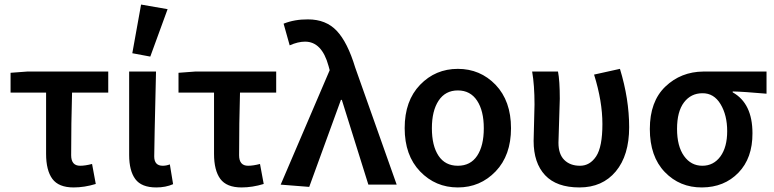

<svg xmlns="http://www.w3.org/2000/svg" viewBox="-20 -802 3361 834"><path d="M299.8 12.2Q234.9 12.2 207.5 -24.9Q180.2 -62 180.2 -133.8V-399.9H25.9V-485.8L98.1 -491.2H450.2V-399.9H293Q289.1 -269 289.1 -127.9Q289.1 -82 328.1 -82Q350.1 -82 379.9 -89.8L396 -2.9Q346.7 12.2 299.8 12.2Z M554.7 -570.8 592.8 -782.2 708 -762.2 632.8 -556.2ZM658.7 12.2Q594.7 12.2 567.9 -23.9Q541 -60.1 541 -128.9V-491.2H657.7Q649.9 -163.1 649.9 -122.6Q649.9 -82 687 -82Q702.1 -82 717.8 -87.9L731.9 -2Q699.7 12.2 658.7 12.2Z M1029.3 12.2Q964.4 12.2 937 -24.9Q909.7 -62 909.7 -133.8V-399.9H755.4V-485.8L827.6 -491.2H1179.7V-399.9H1022.5Q1018.6 -269 1018.6 -127.9Q1018.6 -82 1057.6 -82Q1079.6 -82 1109.4 -89.8L1125.5 -2.9Q1076.2 12.2 1029.3 12.2Z M1305.2 -621.1Q1274.4 -621.1 1238.3 -605L1211.9 -699.2Q1259.8 -718.3 1317.9 -717.8Q1396 -717.8 1442.9 -668Q1489.7 -618.2 1522.9 -508.8L1703.1 0H1580.1L1464.8 -368.2H1460.9L1323.2 9.8L1199.2 0L1412.1 -497.1L1407.2 -515.1Q1378.4 -621.1 1305.2 -621.1Z M1884.8 -125.5Q1913.6 -82 1968.8 -82Q2023.9 -82 2052.7 -125.5Q2081.5 -168.9 2081.5 -244.9Q2081.5 -320.8 2052.2 -365Q2022.9 -409.2 1968.8 -409.2Q1914.6 -409.2 1885.3 -365Q1856 -320.8 1856 -244.9Q1856 -168.9 1884.8 -125.5ZM2132.8 -433.6Q2199.7 -363.3 2199.7 -245.1Q2199.7 -127 2132.8 -57.4Q2065.9 12.2 1968.8 12.2Q1871.6 12.2 1804.7 -57.4Q1737.8 -127 1737.8 -245.6Q1737.8 -364.3 1804.7 -433.6Q1871.6 -502.9 1968.8 -502.9Q2065.9 -502.9 2132.8 -433.6Z M2560.5 -478 2672.9 -502.9Q2712.9 -372.1 2712.9 -249.5Q2712.9 -127 2654.8 -57.4Q2596.7 12.2 2497.1 12.2Q2397.5 12.2 2347.7 -41Q2297.9 -94.2 2297.9 -189.9L2301.8 -348.1Q2301.8 -432.1 2291.5 -491.2H2403.8Q2411.6 -452.1 2411.6 -373L2405.8 -182.1Q2405.8 -132.3 2431.2 -107.2Q2456.5 -82 2499.5 -82Q2542.5 -82 2569.6 -123Q2596.7 -164.1 2596.7 -263.2Q2596.7 -362.3 2560.5 -478Z M3030.8 -82Q3079.6 -82 3109.4 -122.6Q3138.7 -163.1 3138.7 -232.4Q3138.7 -301.8 3109.9 -349.6Q3081.1 -397.5 3031.2 -397Q2981.4 -397 2951.2 -357.4Q2920.9 -317.4 2920.9 -242.2Q2920.9 -167 2951.2 -124.5Q2981.4 -82 3030.8 -82ZM3248.5 -223.1Q3249 -115.2 3187.5 -51.8Q3126 11.7 3029.3 12.2Q2932.6 12.7 2867.7 -54.7Q2802.7 -122.1 2802.7 -241.7Q2802.7 -361.3 2870.1 -425.8Q2937.5 -490.2 3034.7 -491.2H3309.6V-395Q3209.5 -403.8 3162.6 -404.8V-400.9Q3248.5 -353 3248.5 -223.1Z"/></svg>

Font: SourceSansPro-Semibold
Style: Regular
Weight: 600
Designer: Paul D. Hunt
Foundry: Adobe Systems Incorporated
Version: Version 2.020;PS 2.0;hotconv 1.0.86;makeotf.lib2.5.63406